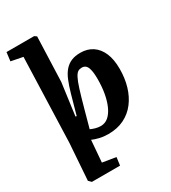

<svg xmlns="http://www.w3.org/2000/svg" viewBox="-233 -885 1096 1229"><g transform="rotate(-30 314.5 -270.5)"><path d="M75 226 56 207 75 -62 96 -686 9 -703 17 -767H221L237 -756L225 -426L193 -189L201 -187L241 -330Q256 -383 271.5 -420Q287 -457 308 -480.5Q329 -504 357 -515.5Q385 -527 423 -527Q475 -527 512.5 -502Q550 -477 570.5 -429.5Q591 -382 591 -312Q591 -243 573.5 -184Q556 -125 522 -80.5Q488 -36 437.5 -11Q387 14 320 14Q286 14 255 6.5Q224 -1 205 -10L192 151L291 167L283 226ZM384 -440Q368 -440 356 -433Q344 -426 331.5 -402.5Q319 -379 304 -331.5Q289 -284 267 -204L231 -73Q246 -66 265 -60.5Q284 -55 304 -55Q336 -55 360 -75.5Q384 -96 401 -133Q418 -170 427 -219Q436 -268 436 -326Q436 -349 434 -369.5Q432 -390 426.5 -406.5Q421 -423 410.5 -431.5Q400 -440 384 -440Z"/></g></svg>

Font: Literata 18pt
Style: Bold Italic
Weight: 700
Italic angle: -2°
Designer: Latin by Veronika Burian and Jose Scaglione. Greek by Irene Vlachou. Cyrillic by Vera Evstafieva
Foundry: TypeTogether
Version: Version 3.103;gftools[0.9.29]